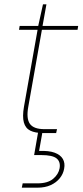

<svg xmlns="http://www.w3.org/2000/svg" viewBox="-20 -616 382 889"><path d="M179 0Q143 0 120.5 -11Q98 -22 90.5 -49Q83 -76 91 -122L154 -478H68L71 -496H157L179 -596H195L177 -496H342L339 -478H174L111 -122Q101 -67 118.5 -42.5Q136 -18 186 -18H244L240 0ZM81 253 85 233H153Q201 233 226 212Q251 191 256 163Q261 133 242 117.5Q223 102 171 102H138L157 -7H177L161 83Q206 81 233 91Q260 101 271 120Q282 139 277 165Q273 189 257 209Q241 229 215 241Q189 253 153 253Z"/></svg>

Font: DM Sans 28pt Thin
Style: Italic
Weight: 250
Italic angle: -10°
Version: Version 4.004;gftools[0.9.30]